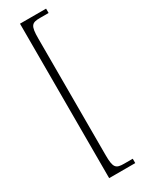

<svg xmlns="http://www.w3.org/2000/svg" viewBox="-232 -794 727 956"><g transform="rotate(-30 132.0 -316.0)"><path d="M83 128H233V103H184C136 103 125 93 125 19V-651C125 -725 136 -735 184 -735H233V-760H83Z"/></g></svg>

Font: Noto Serif Hebrew Condensed ExtraLight
Style: Regular
Weight: 200
Width: 3
Designer: Monotype Design Team
Foundry: Monotype Imaging Inc.
Version: Version 2.004